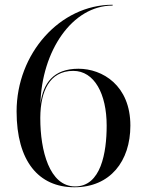

<svg xmlns="http://www.w3.org/2000/svg" viewBox="-20 -780 600 810"><path d="M530 -250C530 -420 412 -490 311 -490C204 -490 162 -428 150.5 -341.5C156 -565 284.5 -756.5 455 -756.5V-760C232 -760 50 -553 50 -310C50 -100 143 10 294 10C445 10 530 -100 530 -250ZM430 -250C430 -136 406 6.5 297 6.5C188 6.5 150 -146 150 -280V-285C151 -393 187.5 -481 289 -481C378 -481 430 -384 430 -250Z"/></svg>

Font: Bodoni* 48pt
Style: Regular
Weight: 400
Version: Version 2.3